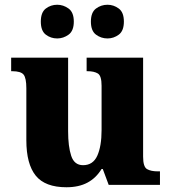

<svg xmlns="http://www.w3.org/2000/svg" viewBox="-20 -779 720 809"><path d="M260 10Q170 10 130.5 -39Q91 -88 91 -188V-407Q91 -450 79.5 -464.5Q68 -479 31 -479H27V-536H267V-226Q267 -162 280 -122.5Q293 -83 330 -83Q372 -83 390 -123Q408 -163 408 -231V-418Q408 -460 392 -469.5Q376 -479 349 -479H345V-536H583V-119Q583 -76 599.5 -66.5Q616 -57 644 -57H654V0H438L413 -67H408Q385 -29 348.5 -9.5Q312 10 260 10ZM433 -617Q406 -617 384.5 -633Q363 -649 363 -688Q363 -727 384.5 -743Q406 -759 433 -759Q459 -759 480.5 -743Q502 -727 502 -688Q502 -649 480.5 -633Q459 -617 433 -617ZM221 -617Q194 -617 173 -633Q152 -649 152 -688Q152 -727 173 -743Q194 -759 221 -759Q247 -759 269 -743Q291 -727 291 -688Q291 -649 269 -633Q247 -617 221 -617Z"/></svg>

Font: Noto Serif Telugu ExtraBold
Style: Regular
Weight: 800
Designer: Jelle Bosma - Monotype Design Team
Foundry: Monotype Imaging Inc.
Version: Version 2.005; ttfautohint (v1.8.4.7-5d5b)